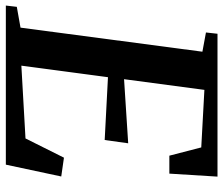

<svg xmlns="http://www.w3.org/2000/svg" viewBox="-82 -708 783 674"><g transform="rotate(90 310.0 -371.5)"><path d="M-7 0 -2.5 -38.5 70.5 -51.5 155 -690 87.5 -702.5 92 -743H593.5L583 -574H520L491 -686L289 -697L251.5 -415L476.5 -429.5L465 -347L244.5 -358.5L204 -54.5L459.5 -69L527 -204L593 -194.5L551.5 0Z"/></g></svg>

Font: Merriweather 48pt SemiBold
Style: Italic
Weight: 600
Italic angle: -7.8°
Designer: Eben Sorkin
Foundry: Eben Sorkin
Version: Version 2.101